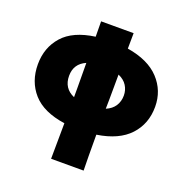

<svg xmlns="http://www.w3.org/2000/svg" viewBox="-152 -785 1113 1154"><g transform="rotate(20 405.0 -207.5)"><path d="M505 3Q505 161 507 232H299L301 4Q162 -16 96 -90.5Q30 -165 30 -275Q30 -382 95.5 -456Q161 -530 300 -549L299 -647H507L506 -548Q642 -526 711 -452Q780 -378 780 -275Q780 -166 711.5 -92Q643 -18 505 3ZM302 -163V-219Q302 -328 301 -382Q230 -351 230 -274Q230 -194 302 -163ZM580 -274Q580 -309 562 -337.5Q544 -366 507 -382Q507 -272 506 -219Q506 -182 505 -163Q543 -179 561.5 -208Q580 -237 580 -274Z"/></g></svg>

Font: Mantou Sans
Style: Regular
Weight: 400
Designer: Mant0u / artakana
Foundry: Mant0u / artakana
Version: Version 1.001;October 22, 2023;FontCreator 14.0.0.2901 64-bi